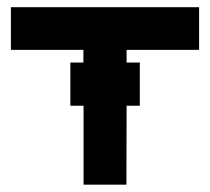

<svg xmlns="http://www.w3.org/2000/svg" viewBox="-20 -505 574 525"><path d="M524.4 -368.7H326.2V-334H362.3V-215.8H326.2L325.7 0H208.5V-215.8H172.4V-334H208V-368.7H9.8V-485.4H524.4Z"/></svg>

Font: Sangha Kali
Style: Regular
Weight: 400
Designer: Seslavinskaya Anna
Foundry: Popkern
Version: Version 2.000;PS 002.000;hotconv 1.0.88;makeotf.lib2.5.64775